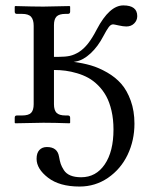

<svg xmlns="http://www.w3.org/2000/svg" viewBox="-20 -453 569 707"><path d="M251.5 -225.1Q285.2 -220.7 314.7 -212.2Q344.2 -203.6 374.8 -186Q405.3 -168.5 426.5 -144.3Q447.8 -120.1 461.4 -82.3Q475.1 -44.4 475.1 2.4Q475.1 64 450 116.7Q424.8 169.4 377.9 201.7Q331.1 233.9 272.9 233.9Q199.2 233.9 157 201.4Q114.7 168.9 114.7 131.8Q114.7 110.4 125 99.4Q135.3 88.4 152.8 88.4Q191.4 88.4 197.3 123.5Q200.2 140.1 203.6 150.4Q207 160.6 215.3 173.6Q223.6 186.5 239.5 193.1Q255.4 199.7 278.8 199.7Q333.5 199.7 365.7 152.3Q397.9 105 397.9 23.9Q397.9 -13.7 390.6 -45.2Q383.3 -76.7 371.1 -98.9Q358.9 -121.1 341.6 -138.4Q324.2 -155.8 305.2 -166.3Q286.1 -176.8 263.9 -183.3Q241.7 -189.9 221.2 -192.6Q200.7 -195.3 178.7 -195.3V-69.3Q178.7 -47.4 188.2 -37.6Q197.8 -27.8 221.7 -27.8H230Q238.3 -27.8 238.3 -19.5V-1L236.3 1Q178.7 -1 139.6 -1L36.1 1L34.2 -1V-19.5Q34.2 -27.8 42 -27.8H61Q85.4 -27.8 94.7 -37.6Q104 -47.4 104 -69.3V-357.9Q104 -380.4 94.5 -391.1Q85 -401.9 61 -401.9H42Q34.2 -401.9 34.2 -410.2V-428.7L36.1 -430.7Q104 -428.7 139.6 -428.7L236.3 -430.7L238.3 -428.7V-410.2Q238.3 -401.9 230 -401.9H221.7Q197.8 -401.9 188.2 -392.1Q178.7 -382.3 178.7 -360.4V-243.7H197.3Q220.7 -243.7 237.3 -247.3Q253.9 -251 271 -261.7Q288.1 -272.5 304 -292.5Q319.8 -312.5 336.4 -344.7Q382.8 -433.1 434.1 -433.1Q485.4 -433.1 485.4 -393.6Q485.4 -377.9 474.1 -366.7Q462.9 -355.5 445.3 -355.5Q434.1 -355.5 416.7 -359.4Q399.4 -363.3 396.5 -363.3Q387.7 -363.3 379.9 -352.5Q372.1 -341.8 360.8 -320.3Q340.8 -281.7 313.7 -256.6Q286.6 -231.4 259.8 -226.6Q255.9 -226.1 251.5 -225.1Z"/></svg>

Font: Libertinage
Style: l
Weight: 400
Designer: OSP
Foundry: OSP
Version: Version 1.0; 2008; OFL relea